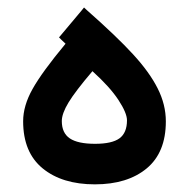

<svg xmlns="http://www.w3.org/2000/svg" viewBox="-20 -482 491 502"><path d="M141.6 -165.5Q141.6 -134.3 162.6 -120.1Q183.6 -106 228.5 -106Q272.9 -106 292.5 -120.4Q312 -134.8 312 -167.5Q312 -186.5 289.6 -220.7Q267.1 -254.9 221.7 -295.9Q176.8 -243.2 159.2 -214.1Q141.6 -185.1 141.6 -165.5ZM228 0Q142.6 0 91.6 -41.7Q40.5 -83.5 40.5 -165Q40.5 -205.6 65.2 -249.5Q89.8 -293.5 151.4 -367.7L140.6 -377.9L134.3 -384.3L140.1 -391.1L193.4 -454.6L199.7 -462.4L207 -455.6Q285.2 -386.7 328.1 -339.8Q371.1 -293 392.3 -250.7Q413.6 -208.5 413.6 -164.6Q413.6 -83 363.3 -41.5Q313 0 228 0Z"/></svg>

Font: Shabnam Medium FD
Style: Medium-FD
Weight: 500
Foundry: DejaVu fonts team - Redesigned by Saber Rastikerdar - Based on Vazir font
Version: Version 5.0.0